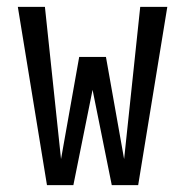

<svg xmlns="http://www.w3.org/2000/svg" viewBox="-20 -540 540 560"><path d="M383 0H306L250 -278L194 0H117L32 -520H111L158 -76L211 -374H289L342 -76L389 -520H468Z"/></svg>

Font: Iosevka Term
Style: Regular
Weight: 400
Monospace: yes
Designer: Belleve Invis
Foundry: Belleve Invis
Version: Version 30.0.1